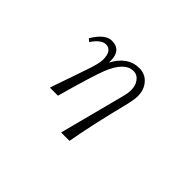

<svg xmlns="http://www.w3.org/2000/svg" viewBox="-107 -830 1215 1215"><g transform="rotate(45 500.0 -223.0)"><path d="M507.8 96.2 625 -354Q631.8 -379.4 631.8 -406.2Q631.8 -447.3 612.8 -472.2Q592.3 -502.9 557.1 -502.9Q479 -502.9 426.8 -373Q396 -295.4 329.1 -54.2H256.8L275.9 -110.4Q288.1 -145.5 312.5 -215.8Q330.1 -266.6 337.9 -290Q370.1 -381.3 370.1 -416Q370.1 -499 314 -499Q272.9 -499 229 -434.1L210 -449.2Q265.6 -542 325.2 -542Q409.2 -542 409.2 -444.3Q409.2 -436 408.2 -429.2Q468.3 -542 568.8 -542Q624 -542 656.7 -502.9Q689 -466.3 689 -408.2Q689 -377 672.9 -313Q611.8 -70.3 583 96.2Z"/></g></svg>

Font: I.Ming
Style: Regular
Weight: 400
Designer: Ichiten Fonts Project
Version: Version 6.11; Dec 27, 2019